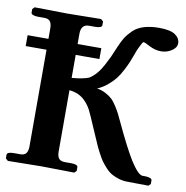

<svg xmlns="http://www.w3.org/2000/svg" viewBox="-76 -725 772 798"><g transform="rotate(10 310.0 -326.0)"><path d="M602.1 1 515.1 0Q495.1 0 477.8 -5.1Q460.4 -10.3 446.8 -17.8Q433.1 -25.4 420.2 -39.3Q407.2 -53.2 398.2 -65.9Q389.2 -78.6 378.2 -99.9Q367.2 -121.1 360.4 -137.7L341.8 -180.2Q309.6 -255.9 302.7 -268.1Q277.8 -312.5 240.7 -326.2Q227.1 -331.1 210 -333V-74.2Q210 -53.7 217.8 -44.4Q225.6 -35.2 243.2 -35.2H269Q297.9 -35.2 297.9 -22.9V-7.8L289.1 1Q189 -1 149.9 -1L8.8 1L-1 -7.8V-22.9Q-1 -35.2 27.8 -35.2H55.2Q72.3 -35.2 79.6 -44.9Q86.9 -54.7 86.9 -74.2V-481.9H-1V-527.8H86.9V-570.8Q86.9 -591.8 79.6 -601.3Q72.3 -610.8 55.2 -610.8H27.8Q16.1 -610.8 7.6 -614Q-1 -617.2 -1 -623V-638.2L7.8 -647Q107.9 -645 147 -645L288.1 -647L297.9 -638.2V-623Q297.9 -610.8 269 -610.8H243.2Q210 -610.8 210 -570.8V-527.8H310.1V-481.9H210V-384.8Q258.3 -388.7 282.2 -398.9Q297.4 -408.2 311 -423.8Q324.7 -439.5 336.9 -462.2Q349.1 -484.9 356.2 -500.2Q363.3 -515.6 374 -542Q384.8 -567.9 395 -584.5Q405.8 -601.6 423.3 -618.7Q440.9 -635.7 468.3 -644.3Q495.6 -652.8 532.2 -652.8Q579.6 -652.8 600.3 -638.7Q621.1 -624.5 621.1 -603Q621.1 -584.5 600.8 -571.3Q580.6 -558.1 556.2 -558.1Q531.2 -558.1 506.8 -570.8Q484.9 -583 478 -583Q476.6 -583 471.9 -575Q467.3 -566.9 461.2 -554Q455.1 -541 451.2 -528.8L437.5 -493.2Q432.1 -479.5 419.9 -456.1Q407.7 -432.6 395.5 -417.2Q383.3 -401.9 363.8 -385.5Q344.2 -369.1 321.8 -359.9Q341.3 -356.9 358.2 -348.1Q375 -339.4 386 -329.1Q397 -318.8 408.2 -301Q419.4 -283.2 425.3 -271.5L440.9 -238.8Q489.3 -135.3 519 -87.9Q552.7 -35.2 570.8 -35.2H581.1Q593.8 -35.2 602.3 -32Q610.8 -28.8 610.8 -22.9V-7.8Z"/></g></svg>

Font: Linux Libertine G
Style: Semibold
Weight: 600
Designer: Philipp H. Poll
Foundry: Philipp H. Poll
Version: Version 5.1.1